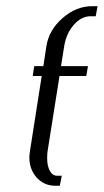

<svg xmlns="http://www.w3.org/2000/svg" viewBox="-20 -596 333 616"><path d="M74.2 -91.8Q74.2 -98.1 76.2 -111.8L113.8 -352.1H85L89.8 -383.8H119.1L128.9 -448.2Q137.2 -500 180.9 -538.1Q224.6 -576.2 275.9 -576.2H293L287.1 -543.9H271Q241.2 -543.9 217 -516.6Q192.9 -489.3 186 -448.2L175.8 -383.8H262.2L256.8 -352.1H170.9L132.8 -111.8Q131.3 -103.5 131.3 -88.4Q131.3 -63.5 139.9 -47.9Q148.4 -32.2 163.1 -32.2H178.2L171.9 0H158.2Q121.6 0 97.9 -26.1Q74.2 -52.2 74.2 -91.8Z"/></svg>

Font: Gawaa
Style: Italic
Weight: 400
Designer: T. Christopher White
Version: Version 1.0